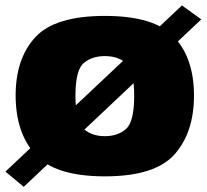

<svg xmlns="http://www.w3.org/2000/svg" viewBox="-36 -660 782 724"><path d="M-15.5 -13 53.5 44.5 723 -587 650 -639.5ZM359.5 5Q548 5 621.8 -77.5Q695.5 -160 695.5 -300Q695.5 -439 621.8 -519.5Q548 -600 359.5 -600Q171 -600 97 -519.5Q23 -439 23 -300Q23 -160 97 -77.5Q171 5 359.5 5ZM359.5 -146.5Q311 -146.5 279.8 -173.5Q248.5 -200.5 248.5 -299Q248.5 -396 279.8 -422.2Q311 -448.5 359.5 -448.5Q408 -448.5 439 -422.2Q470 -396 470 -299Q470 -200.5 439 -173.5Q408 -146.5 359.5 -146.5Z"/></svg>

Font: Anybody UltraCondensed Thin Black
Style: Regular
Weight: 900
Version: Version 1.111